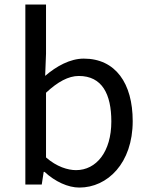

<svg xmlns="http://www.w3.org/2000/svg" viewBox="-20 -816 658 849"><path d="M330.9 13.4C455.3 13.4 566.8 -94.3 566.8 -280.4C566.8 -447.7 490.8 -556.8 350.5 -556.8C290 -556.8 229.7 -523.4 179.7 -480.5L183.5 -578.3V-796H92.1V0H164.6L173.2 -56.1H176.9C224 -12.6 280.9 13.4 330.9 13.4ZM316.3 -63.7C280.2 -63.7 230.6 -78.4 183.5 -119.9V-405.9C234.9 -454.1 282.6 -480.1 328.4 -480.1C431.7 -480.1 472.3 -399.5 472.3 -278.8C472.3 -144.7 405.7 -63.7 316.3 -63.7Z"/></svg>

Font: Source Han Sans JP VF
Style: Regular
Weight: 250
Designer: Ryoko NISHIZUKA 西塚涼子 (kana, bopomofo & ideographs); Paul D. Hunt (Latin, Greek & Cyrillic); Sandoll Communications 산돌커뮤니
Foundry: Adobe
Version: Version 2.004;hotconv 1.0.118;makeotfexe 2.5.65603